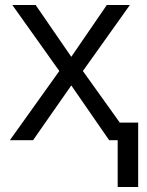

<svg xmlns="http://www.w3.org/2000/svg" viewBox="-20 -555 582 760"><path d="M214.8 -273.9 28.8 -535.2H121.1L262.2 -330.1L402.8 -535.2H494.1L308.1 -273.9L454.1 -69.8H526.9V185.1H445.8V0H412.1L262.2 -216.8L110.8 0H19Z"/></svg>

Font: XL-Viking
Style: Regular
Weight: 400
Foundry: Ascender Corporation
Version: Version 1.10 March 23, 2015